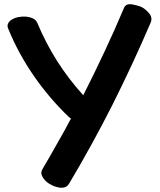

<svg xmlns="http://www.w3.org/2000/svg" viewBox="-20 -836 752 902"><path d="M645.5 -802.7Q630.9 -809.6 601.6 -815.4Q594.7 -816.4 589.8 -816.4Q569.3 -816.4 562.5 -798.8Q518.6 -694.3 470.7 -592.8Q422.9 -490.2 371.1 -388.7Q302.7 -463.9 248 -549.8Q194.3 -634.8 155.3 -728.5Q147.5 -747.1 123 -753.9Q98.6 -760.7 74.2 -756.8Q56.6 -754.9 43 -748Q28.3 -741.2 21.5 -731.4Q16.6 -724.6 15.6 -717.8Q15.6 -715.8 15.6 -713.9Q15.6 -708 18.6 -701.2Q66.4 -584 139.6 -478.5Q211.9 -374 303.7 -286.1Q306.6 -284.2 308.6 -282.2Q310.5 -280.3 313.5 -279.3Q281.2 -217.8 247.1 -159.2Q213.9 -99.6 178.7 -40Q168.9 -23.4 179.7 -4.9Q190.4 13.7 210 26.4Q234.4 42 262.7 45.9Q266.6 45.9 270.5 45.9Q293 45.9 303.7 28.3Q413.1 -155.3 508.8 -344.7Q604.5 -535.2 688.5 -731.4Q691.4 -739.3 691.4 -746.1Q691.4 -760.7 680.7 -773.4Q664.1 -793 645.5 -802.7Z"/></svg>

Font: TroubleSide
Style: Comic
Weight: 400
Designer: Koroletov
Version: 1_5